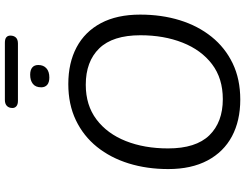

<svg xmlns="http://www.w3.org/2000/svg" viewBox="-131 -890 1029 807"><g transform="rotate(-90 383.5 -486.5)"><path d="M368.3 8.9Q279.6 8.9 214.1 -26Q148.6 -60.9 112.5 -128.8Q76.4 -196.8 76.4 -293.7Q76.4 -383.2 100 -459.7Q123.7 -536.2 169.5 -593.3Q215.4 -650.3 281.8 -682.1Q348.2 -713.9 433.7 -713.9Q522.9 -713.9 588.4 -679Q653.9 -644.1 689.8 -576.7Q725.6 -509.2 725.6 -411.8Q725.6 -321.8 702 -245.3Q678.3 -168.8 632.4 -111.7Q586.6 -54.7 520.4 -22.9Q454.3 8.9 368.3 8.9ZM370.3 -64.5Q457.5 -64.5 517.2 -109.8Q576.8 -155.1 607.8 -233.7Q638.8 -312.2 638.8 -410.8Q638.8 -527.2 583.6 -583.9Q528.5 -640.5 430.7 -640.5Q344.5 -640.5 284.8 -595.4Q225.1 -550.3 194.2 -472.3Q163.2 -394.2 163.2 -294.6Q163.2 -177.8 218.3 -121.1Q273.5 -64.5 370.3 -64.5ZM363 -925.6Q348.3 -925.6 340.7 -932Q333.1 -938.3 333.1 -948.6Q333.1 -963.9 342 -972.2Q350.8 -980.5 366.5 -980.5H607Q623.2 -980.5 630.3 -974.4Q637.4 -968.3 637.4 -957.5Q637.4 -943.2 629.4 -934.4Q621.3 -925.6 604.1 -925.6ZM461.2 -793.6Q440.7 -793.6 430.3 -802.7Q420 -811.8 420 -827.7Q420 -851.4 434.5 -862.8Q448.9 -874.2 473 -874.2Q492.7 -874.2 503.2 -865.5Q513.8 -856.9 513.8 -840.1Q513.8 -818.3 500 -806Q486.3 -793.6 461.2 -793.6Z"/></g></svg>

Font: Nunito ExtraLight
Style: Italic
Weight: 200
Italic angle: -9°
Designer: Vernon Adams
Foundry: Vernon Adams
Version: Version 3.602